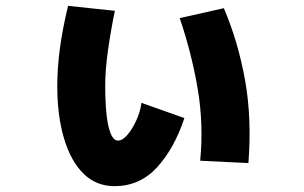

<svg xmlns="http://www.w3.org/2000/svg" viewBox="-20 -586 1040 657"><path d="M372 51Q309 51 265.5 8Q222 -35 199 -112.5Q176 -190 176 -291Q176 -353 185 -420.5Q194 -488 213 -566L373 -549Q359 -481 349.5 -413.5Q340 -346 340 -293Q340 -242 344 -199.5Q348 -157 358 -131Q368 -105 384 -105Q399 -105 415.5 -124Q432 -143 446 -173Q460 -203 464 -234L611 -182Q576 -77 517 -13Q458 51 372 51ZM830 -28 665 -36Q677 -161 656.5 -282Q636 -403 595 -524L746 -558Q795 -443 818.5 -312Q842 -181 830 -28Z"/></svg>

Font: Murecho Black
Style: Regular
Weight: 900
Designer: Neil Summerour
Foundry: Positype
Version: Version 1.010; ttfautohint (v1.8.3)